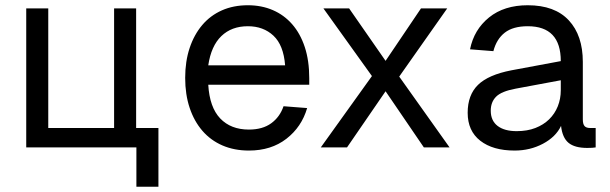

<svg xmlns="http://www.w3.org/2000/svg" viewBox="-20 -562 2326 732"><path d="M500 150V0H80V-530H164V-74H415V-530H499V-74H584V150Z M929 12Q873 12 828 -7.5Q783 -27 751.5 -63.5Q720 -100 703 -151Q686 -202 686 -265Q686 -328 703 -379Q720 -430 751 -466.5Q782 -503 826 -522.5Q870 -542 925 -542Q977 -542 1020 -523.5Q1063 -505 1094 -469.5Q1125 -434 1142 -382.5Q1159 -331 1159 -264V-239H774Q779 -153 819.5 -110.5Q860 -68 929 -68Q981 -68 1014 -92Q1047 -116 1061 -157L1151 -150Q1130 -78 1072 -33Q1014 12 929 12ZM1067 -313Q1061 -390 1022.5 -426Q984 -462 925 -462Q863 -462 824 -424.5Q785 -387 774 -313Z M1203 0 1398 -272 1213 -530H1311L1450 -330L1585 -530H1685L1502 -270L1694 0H1596L1450 -214L1303 0Z M1942 12Q1859 12 1811 -25.5Q1763 -63 1763 -132Q1763 -200 1802.5 -238.5Q1842 -277 1930 -294L2118 -329Q2118 -462 1992 -462Q1936 -462 1904.5 -437.5Q1873 -413 1861 -367L1772 -374Q1787 -449 1844.5 -495.5Q1902 -542 1992 -542Q2095 -542 2148.5 -484.5Q2202 -427 2202 -326V-107Q2202 -89 2208.5 -81.5Q2215 -74 2230 -74H2251V0Q2246 1 2237.5 1.5Q2229 2 2219 2Q2171 2 2147.5 -17.5Q2124 -37 2119 -82Q2099 -40 2050 -14Q2001 12 1942 12ZM1950 -62Q1990 -62 2021 -74Q2052 -86 2073.5 -107Q2095 -128 2106.5 -156.5Q2118 -185 2118 -218V-256L1946 -224Q1892 -214 1871.5 -193.5Q1851 -173 1851 -140Q1851 -102 1877 -82Q1903 -62 1950 -62Z"/></svg>

Font: Geist
Style: Regular
Weight: 400
Designer: Basement.studio, Andrés Briganti, Mateo Zaragoza
Foundry: Basement.studio, Vercel, Andrés Briganti, Guido Ferreyra, Mateo Zaragoza
Version: Version 1.401